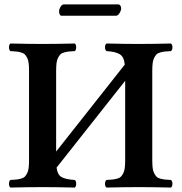

<svg xmlns="http://www.w3.org/2000/svg" viewBox="-20 -843 819 865"><path d="M26.9 2Q20.5 -2.4 20.5 -15.1Q20.5 -27.8 26.9 -32.2Q44.4 -33.2 54.2 -34.2Q64 -35.2 75.2 -38.3Q86.4 -41.5 91.8 -47.1Q97.2 -52.7 102.3 -62.5Q107.4 -72.3 109.1 -86.7Q110.8 -101.1 110.8 -122.1V-522.9Q110.8 -543.9 109.1 -558.3Q107.4 -572.8 102.3 -582.5Q97.2 -592.3 91.8 -597.9Q86.4 -603.5 75.2 -606.7Q64 -609.9 54.2 -610.8Q44.4 -611.8 26.9 -612.8Q20.5 -617.2 20.5 -629.9Q20.5 -642.6 26.9 -647Q110.8 -645 172.9 -645Q234.9 -645 316.9 -647Q323.2 -642.6 323.2 -629.9Q323.2 -617.2 316.9 -612.8Q299.3 -611.8 289.6 -610.8Q279.8 -609.9 268.6 -606.7Q257.3 -603.5 252 -597.9Q246.6 -592.3 241.5 -582.5Q236.3 -572.8 234.6 -558.3Q232.9 -543.9 232.9 -522.9V-160.2L542 -551.8Q539.1 -586.4 520 -598.4Q501 -610.4 460 -612.8Q453.1 -617.2 453.1 -629.9Q453.1 -642.6 460 -647Q543.9 -645 606 -645Q668 -645 750 -647Q756.8 -642.6 756.8 -629.9Q756.8 -617.2 750 -612.8Q732.4 -611.8 722.7 -610.8Q712.9 -609.9 701.7 -606.7Q690.4 -603.5 685.1 -597.9Q679.7 -592.3 674.6 -582.5Q669.4 -572.8 667.7 -558.3Q666 -543.9 666 -522.9V-122.1Q666 -101.1 667.7 -86.7Q669.4 -72.3 674.6 -62.5Q679.7 -52.7 685.1 -47.1Q690.4 -41.5 701.7 -38.3Q712.9 -35.2 722.7 -34.2Q732.4 -33.2 750 -32.2Q756.8 -27.8 756.8 -15.1Q756.8 -2.4 750 2Q668 0 606 0Q542 0 460 2Q453.1 -2.4 453.1 -15.1Q453.1 -27.8 460 -32.2Q477.5 -33.2 487.3 -34.2Q497.1 -35.2 508.3 -38.3Q519.5 -41.5 524.9 -47.1Q530.3 -52.7 535.4 -62.5Q540.5 -72.3 542.2 -86.7Q543.9 -101.1 543.9 -122.1V-479L234.9 -87.9Q238.8 -55.7 257.3 -45.2Q275.9 -34.7 316.9 -32.2Q323.2 -27.8 323.2 -15.1Q323.2 -2.4 316.9 2Q234.9 0 172.9 0Q108.9 0 26.9 2ZM502 -772H257.8Q252 -772 249 -778.1Q246.1 -784.2 246.1 -791Q246.1 -801.3 252.7 -812.3Q259.3 -823.2 268.1 -823.2H512.2Q518.6 -823.2 522.2 -817.6Q525.9 -812 525.9 -806.2Q525.9 -795.9 518.6 -783.9Q511.2 -772 502 -772Z"/></svg>

Font: Common Serif SemiBold
Style: Regular
Weight: 600
Designer: Philipp H. Poll, Khaled Hosny
Foundry: Stefan Peev, Context Ltd.
Version: Version 1.026